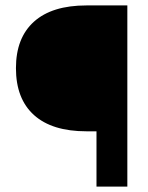

<svg xmlns="http://www.w3.org/2000/svg" viewBox="-20 -687 544 707"><path d="M335.3 0V-203.5H298.1Q171.8 -203.5 105.2 -263.3Q38.7 -323.2 38.7 -436.1Q38.7 -547.6 105.2 -607.3Q171.8 -667 298.1 -667H448.9V0Z"/></svg>

Font: Maven Pro
Style: Regular
Weight: 400
Designer: Joe Prince
Foundry: Joe Prince
Version: Version 2.103